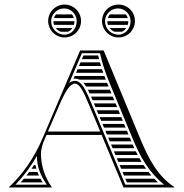

<svg xmlns="http://www.w3.org/2000/svg" viewBox="-20 -821 805 841"><path d="M225.4 -758C221.3 -753.4 218.2 -747.9 216.2 -742H303.9C302 -748 299 -753.4 295.1 -758ZM306 -728H214C214 -722.4 214.9 -717 216.7 -712H303.7C305.2 -717 306 -722.3 306 -728ZM297 -698H224.3C229.8 -690.8 237.4 -685.2 246.1 -682H277.7C285.3 -685.2 292 -690.7 297 -698ZM461.4 -758C457.3 -753.4 454.2 -747.9 452.2 -742H539.9C538 -748 535 -753.4 531.1 -758ZM542 -728H450C450 -722.4 450.9 -717 452.7 -712H539.7C541.2 -717 542 -722.3 542 -728ZM533 -698H460.3C465.8 -690.8 473.4 -685.2 482.1 -682H513.7C521.3 -685.2 528 -690.7 533 -698ZM440 -728C440 -758.9 465.5 -784 497 -784C527.4 -784 552 -758.9 552 -728C552 -695.4 528.3 -669 499 -669C466.4 -669 440 -695.4 440 -728ZM204 -728C204 -758.9 229.5 -784 261 -784C291.4 -784 316 -758.9 316 -728C316 -695.4 292.3 -669 263 -669C230.4 -669 204 -695.4 204 -728ZM427 -729C427 -689.3 459.3 -657 499 -657C539 -657 571 -689 571 -729C571 -769 539 -801 499 -801C459 -801 427 -769 427 -729ZM191 -729C191 -689.3 223.3 -657 263 -657C302.7 -657 335 -689.3 335 -729C335 -768.7 302.7 -801 263 -801C223.3 -801 191 -768.7 191 -729ZM328.1 -472H443.4C441.3 -477.4 439.2 -482.7 437.3 -488H307L302 -476.3C304.3 -476.6 306.2 -476.7 308.3 -476.7C315.5 -476.7 322.1 -475.1 328.1 -472ZM345.4 -458C349.5 -453.4 353.3 -448 357 -442H455.7L450 -455.7C449.7 -456.4 449.4 -457.2 449 -458ZM364.9 -428C367.5 -422.9 370.1 -417.6 372.6 -412H468.1L461.5 -428ZM378.8 -398C381 -392.8 383.2 -387.4 385.5 -382H480.5L473.9 -398ZM338.7 -562H413.9C412.6 -567.3 411.3 -572.6 410 -578H345.5C343.2 -572.7 341 -567.3 338.7 -562ZM332.7 -548C330.4 -542.7 328.1 -537.3 325.8 -532H422.4C420.7 -537.3 419.2 -542.6 417.7 -548ZM319.8 -518C317.6 -512.7 315.3 -507.3 313 -502H432.2C430.3 -507.3 428.5 -512.7 426.8 -518ZM486.3 -368H391.3L398 -352H493C490.8 -357.3 488.6 -362.7 486.3 -368ZM498.8 -338H403.8L410.5 -322H505.4ZM511.2 -308H416.4C418.6 -302.7 420.8 -297.3 423 -292H517.8ZM523.6 -278H428.9L435.5 -262H530.3ZM536.1 -248H441.4L448.1 -232H542.7C540.5 -237.3 538.3 -242.7 536.1 -248ZM548.5 -218H453.9L460.6 -202H555.2C553.8 -205.2 552.5 -208.4 551.2 -211.6C550.3 -213.7 549.4 -215.9 548.5 -218ZM619.9 -82C616.1 -87.3 612.5 -92.6 608.9 -98H504L510.6 -82ZM630.3 -68H516.5C518.7 -62.7 520.9 -57.3 523.1 -52H643.4C638.9 -57.2 634.5 -62.6 630.3 -68ZM656.1 -38H529C531.2 -32.7 533.4 -27.3 535.7 -22H672.2C666.7 -27.2 661.3 -32.6 656.1 -38ZM561.2 -188H466.4L473.1 -172H568.5C566 -177.3 563.6 -182.6 561.2 -188ZM575.2 -158H478.9L485.6 -142H583.3C580.5 -147.3 577.8 -152.6 575.2 -158ZM590.9 -128H491.4C493.7 -122.7 495.9 -117.3 498.1 -112H600.2C597 -117.3 593.9 -122.6 590.9 -128ZM139.4 -82C137.9 -87.3 136.6 -92.6 135.5 -98H128.8C125.2 -92.5 121.6 -87.2 118 -82ZM143.9 -68H108C103.9 -62.5 99.9 -57.2 95.7 -52H150.5C148.1 -57.3 145.9 -62.6 143.9 -68ZM157.5 -38H84.3C79.8 -32.6 75.2 -27.3 70.4 -22H166.8C163.4 -27.3 160.3 -32.7 157.5 -38ZM189.9 -245 240 -361C267.8 -425.5 288.4 -454.7 308.3 -454.7C328.3 -454.7 344.2 -423.7 370.8 -360L418.9 -245ZM141.6 -138.2C141.6 -90.8 157.5 -51.1 185.5 -12H47.4C81.9 -47.5 113.6 -89 141.6 -138.2ZM168 -219C129 -126 76 -54 19 -1L20 0H206L207 -1C176 -45 159.4 -95.5 159.4 -147.4C159.4 -171.3 167.7 -193 177.2 -215.1L183.6 -230H425.1L521 0H743V-2C667 -53 628.9 -129.8 591.5 -220L434 -600H331ZM381.9 -364.6C356.6 -425.2 338.4 -466.7 308.3 -466.7C299.1 -466.7 290.8 -463.4 282.9 -457.1L338.9 -588H418C428.3 -541.7 441.1 -503.4 459.2 -459.5L560.4 -215.4C594.2 -133.8 631.8 -66.9 698.8 -12H529Z"/></svg>

Font: SortefaxS02
Style: Medium
Weight: 500
Designer: gluk
Foundry: gluk
Version: Version 0.261